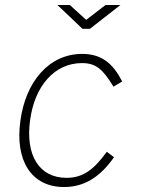

<svg xmlns="http://www.w3.org/2000/svg" viewBox="-20 -743 567 773"><path d="M405 -723 327 -663 261 -723H211L312 -627H342L465 -723ZM311 -526C178 -526 83 -415 62 -256C40 -98 105 10 238 10C319 10 383 -30 439 -110L410 -132C358 -60 314 -27 248 -27C137 -27 82 -119 101 -258C119 -396 199 -489 310 -489C367 -489 394 -464 437 -394L472 -415C437 -483 393 -526 311 -526Z"/></svg>

Font: United Sans Thin
Style: Italic
Weight: 100
Italic angle: -8°
Designer: Pablo Impallari, Rodrigo Fuenzalida (Modified by Dan O. Williams)
Version: Version 1.000;PS 001.000;hotconv 1.0.88;makeotf.lib2.5.64775